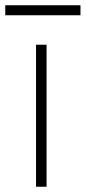

<svg xmlns="http://www.w3.org/2000/svg" viewBox="-52 -710 326 730"><path d="M85 -540H125V0H85ZM-32 -690H254V-652H-32Z"/></svg>

Font: Encode Sans Normal
Style: Thin
Weight: 100
Designer: Pablo Impallari, Andres Torresi
Foundry: Pablo Impallari, Andres Torresi
Version: Version 1.000; ttfautohint (v1.00) -l 8 -r 50 -G 200 -x 14 -